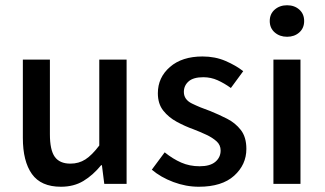

<svg xmlns="http://www.w3.org/2000/svg" viewBox="-20 -700 1237 731"><path d="M212 11Q136 11 101.5 -37.5Q67 -86 67 -175V-473H170V-189Q170 -129 188.5 -103Q207 -77 248 -77Q280 -77 305 -93Q330 -109 358 -146V-473H462V0H377L368 -71H365Q334 -33 297.5 -11Q261 11 212 11Z M737 11Q688 11 640 -7Q592 -25 558 -54L607 -120Q638 -95 670 -81Q702 -67 740 -67Q780 -67 800 -84Q820 -101 820 -127Q820 -148 804.5 -162Q789 -176 765.5 -187Q742 -198 716 -208Q685 -219 653.5 -236Q622 -253 601.5 -279Q581 -305 581 -345Q581 -405 627 -445Q673 -485 751 -485Q799 -485 838.5 -468Q878 -451 906 -429L859 -365Q834 -383 808.5 -394.5Q783 -406 754 -406Q716 -406 698 -390Q680 -374 680 -350Q680 -321 710.5 -306Q741 -291 781 -277Q813 -264 844.5 -248Q876 -232 897 -205Q918 -178 918 -133Q918 -73 871.5 -31Q825 11 737 11Z M1021 0V-473H1124V0ZM1073 -560Q1045 -560 1026 -576.5Q1007 -593 1007 -620Q1007 -647 1026 -663.5Q1045 -680 1073 -680Q1101 -680 1119.5 -663.5Q1138 -647 1138 -620Q1138 -593 1119.5 -576.5Q1101 -560 1073 -560Z"/></svg>

Font: Narnoor Medium
Style: Regular
Weight: 500
Designer: S. Sridhar Murthy
Foundry: SIL International
Version: Version 3.000